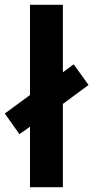

<svg xmlns="http://www.w3.org/2000/svg" viewBox="-41 -780 389 800"><path d="M84 0H221V-347L328 -426L266 -512L221 -479V-760H84V-384L-21 -307L40 -221L84 -252Z"/></svg>

Font: Noto Sans Lao UI Cond
Style: Bold
Weight: 700
Width: 3
Designer: Monotype Design Team
Foundry: Monotype Imaging Inc.
Version: Version 2.000